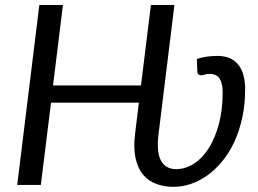

<svg xmlns="http://www.w3.org/2000/svg" viewBox="-20 -736 1026 764"><path d="M763.5 -501.5Q783.5 -508 803.8 -510.8Q824 -513.5 845.5 -513.5Q877 -513.5 898 -502.8Q919 -492 931.8 -473.8Q944.5 -455.5 950 -431.8Q955.5 -408 955.5 -382Q955.5 -320 943.8 -266.8Q932 -213.5 911.8 -170.2Q891.5 -127 864 -93.8Q836.5 -60.5 805 -38Q773.5 -15.5 739 -4Q704.5 7.5 670.5 7.5Q633.5 7.5 602.2 -4Q571 -15.5 549.8 -40.5Q528.5 -65.5 519.5 -105.8Q510.5 -146 517.5 -203.5L532.5 -327.5H183L142.5 0H48.5L136.5 -716H230.5L191 -396H541L580.5 -716H674L611 -203.5Q602 -131 620.5 -97Q639 -63 680.5 -63Q717.5 -63 751 -84.2Q784.5 -105.5 810 -145.2Q835.5 -185 850.8 -241.8Q866 -298.5 866 -369Q866 -404 854 -423Q842 -442 814 -442Q803 -442 794.2 -439.2Q785.5 -436.5 780 -436.5Q765.5 -436.5 765 -453Z"/></svg>

Font: Lato 2
Style: Italic
Weight: 400
Italic angle: -7°
Designer: Lukasz Dziedzic with Adam Twardoch and Botio Nikoltchev
Foundry: tyPoland Lukasz Dziedzic
Version: Version 2.015; 2015-08-06; http://www.latofonts.com/